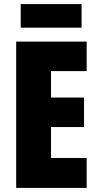

<svg xmlns="http://www.w3.org/2000/svg" viewBox="-20 -917 483 937"><path d="M403 0H59V-714H403V-570H229V-441H390V-297H229V-146H403ZM378 -897V-782H81V-897Z"/></svg>

Font: Noto Sans Malayalam ExtraCondensed Black
Style: Regular
Weight: 900
Width: 2
Designer: Jelle Bosma - Monotype Design Team
Foundry: Monotype Imaging Inc.
Version: Version 2.104; ttfautohint (v1.8.4.7-5d5b)